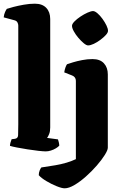

<svg xmlns="http://www.w3.org/2000/svg" viewBox="-30 -820 669 1040"><path d="M218 0Q205 0 178 -3Q151 -6 119.5 -11Q88 -16 62 -21Q36 -26 24 -30Q24 -38 27 -48.5Q30 -59 33 -66L50 -68Q67 -70 68 -87Q69 -104 69 -147V-682Q69 -690 64.5 -698.5Q60 -707 49 -710L-10 -726Q-8 -743 -2.5 -755Q3 -767 7 -772Q18 -776 43 -782.5Q68 -789 99 -794.5Q130 -800 159 -800Q199 -800 220.5 -777.5Q242 -755 242 -717V-129Q242 -108 236 -93.5Q230 -79 225 -73L284 -65Q286 -60 288.5 -49.5Q291 -39 291 -31Q285 -24 272.5 -16.5Q260 -9 245.5 -4.5Q231 0 218 0ZM320 200Q305 200 276.5 188.5Q248 177 220.5 160.5Q193 144 180 129Q180 115 185 103Q190 91 194 87Q237 81 270.5 75Q304 69 331 61Q358 53 381 42V-382Q381 -392 376 -399.5Q371 -407 361 -411L318 -428Q320 -442 324.5 -454.5Q329 -467 333 -472Q344 -476 365.5 -482.5Q387 -489 415 -494.5Q443 -500 471 -500Q512 -500 533 -477Q554 -454 554 -417V-20Q554 -7 537.5 19.5Q521 46 494 77Q467 108 435.5 136Q404 164 373.5 182Q343 200 320 200ZM447 -574Q438 -574 423.5 -586Q409 -598 394.5 -615Q380 -632 370 -650Q360 -668 360 -680Q360 -690 373 -703.5Q386 -717 405.5 -730Q425 -743 444 -751.5Q463 -760 474 -760Q484 -760 498 -748Q512 -736 525 -718Q538 -700 546.5 -682.5Q555 -665 555 -653Q555 -643 543 -630Q531 -617 513.5 -604Q496 -591 478 -582.5Q460 -574 447 -574Z"/></svg>

Font: Texturina 12pt Black
Style: Regular
Weight: 900
Designer: Guillermo Torres Carreño
Foundry: Omnibus-Type
Version: Version 1.002